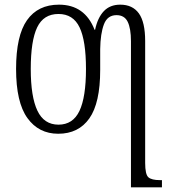

<svg xmlns="http://www.w3.org/2000/svg" viewBox="-20 -564 732 824"><path d="M542 -387Q542 -442 528 -470.5Q514 -499 480 -499Q441 -499 426 -459.5Q411 -420 410 -353V-264Q410 -122 363.5 -56Q317 10 230 10Q146 10 97.5 -57.5Q49 -125 49 -268Q49 -411 96 -477.5Q143 -544 233 -544Q344 -544 386 -436H388Q399 -488 425.5 -516Q452 -544 496 -544Q549 -544 576 -506.5Q603 -469 603 -388V135Q603 185 617 197Q631 209 666 209H675V240H542ZM231 -29Q293 -29 321 -88Q349 -147 349 -268Q349 -389 321.5 -446.5Q294 -504 231 -504Q167 -504 139.5 -446.5Q112 -389 112 -268Q112 -149 140.5 -89Q169 -29 231 -29Z"/></svg>

Font: Noto Serif Condensed Light
Style: Regular
Weight: 300
Width: 3
Designer: Monotype Design Team
Foundry: Monotype Imaging Inc.
Version: Version 2.013